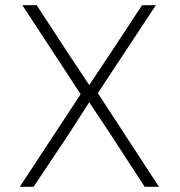

<svg xmlns="http://www.w3.org/2000/svg" viewBox="-20 -718 690 738"><path d="M56 0 290 -356 66 -698H121L240 -516L323 -391L407 -517L526 -698H579L356 -360L591 0H536L406 -200L323 -325L242 -199L109 0Z"/></svg>

Font: Azeret Mono Thin Thin
Style: Regular
Weight: 250
Version: Version 1.002